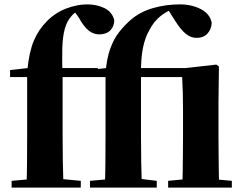

<svg xmlns="http://www.w3.org/2000/svg" viewBox="-20 -857 1108 877"><path d="M33 0V-31L145 -41H245L349 -31V0ZM101 0Q103 -59 103.5 -119Q104 -179 104 -238V-505H26V-537L160 -552L104 -522L105 -537Q113 -620 134.5 -671Q156 -722 195 -761Q234 -800 283.5 -818.5Q333 -837 378 -837Q422 -837 457 -820Q492 -803 502 -765Q502 -737 484 -718.5Q466 -700 433 -700Q408 -700 386 -716.5Q364 -733 339 -778L318 -807V-824H368V-816Q352 -813 336 -806.5Q320 -800 306 -783Q286 -761 276 -725.5Q266 -690 264.5 -634.5Q263 -579 266 -495V-238Q266 -179 267 -119Q268 -59 270 0ZM186 -505V-546H427V-505ZM391 0V-31L503 -41H613L696 -31V0ZM459 0Q461 -59 461.5 -119Q462 -179 462 -238V-505H384V-537L518 -552L462 -522Q467 -589 483.5 -634.5Q500 -680 525 -711.5Q550 -743 578 -767Q620 -803 678.5 -820Q737 -837 802 -837Q855 -837 897 -815.5Q939 -794 947 -753Q946 -724 928 -704Q910 -684 878 -684Q851 -684 827.5 -703.5Q804 -723 778 -765L744 -819V-825H775V-817Q746 -809 714.5 -784.5Q683 -760 662 -719Q643 -687 633 -638.5Q623 -590 624 -512V-238Q624 -179 625 -119Q626 -59 628 0ZM748 0V-31L852 -41H930L1039 -31V0ZM812 0Q814 -26 814.5 -68.5Q815 -111 815.5 -157Q816 -203 816 -238V-348Q816 -400 815 -434Q814 -468 812 -505H544V-546H827L968 -562L980 -553L978 -393V-238Q978 -203 978.5 -157Q979 -111 979.5 -68.5Q980 -26 981 0Z"/></svg>

Font: Noto Serif JP Black
Style: Regular
Weight: 900
Designer: Ryoko NISHIZUKA 西塚涼子 (kana & ideographs); Frank Grießhammer (Latin, Greek & Cyrillic); Wenlong ZHANG 张文龙 (bopomofo); San
Foundry: Adobe
Version: Version 2.003-H1;hotconv 1.1.1;makeotfexe 2.6.0